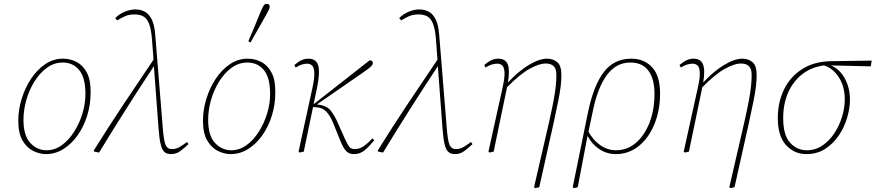

<svg xmlns="http://www.w3.org/2000/svg" viewBox="-20 -788 4551 998"><path d="M219 13Q186 13 152.5 -3.5Q119 -20 97 -58Q75 -96 75 -160Q75 -217 92.5 -274Q110 -331 141 -378Q172 -425 214.5 -454Q257 -483 307 -483Q346 -483 379 -465.5Q412 -448 432 -409.5Q452 -371 451 -307Q451 -244 433 -186.5Q415 -129 383 -84Q351 -39 309 -13Q267 13 219 13ZM222 -7Q265 -7 301.5 -33.5Q338 -60 365.5 -103.5Q393 -147 408.5 -198Q424 -249 424 -299Q424 -385 391.5 -424Q359 -463 306 -463Q261 -463 223.5 -435.5Q186 -408 158.5 -363.5Q131 -319 116.5 -267Q102 -215 102 -165Q102 -83 137.5 -45Q173 -7 222 -7Z M869 13Q849 13 836 3Q823 -7 815.5 -36.5Q808 -66 804 -122L780 -444Q707 -334 636 -222Q565 -110 495 5L470 0L467 -5Q541 -124 619.5 -242Q698 -360 778 -478L770 -583Q766 -636 755 -664Q744 -692 725.5 -702.5Q707 -713 680 -713Q650 -713 629.5 -703.5Q609 -694 589 -682L579 -694Q601 -716 629.5 -727.5Q658 -739 683 -739Q710 -739 731.5 -728Q753 -717 768 -688.5Q783 -660 787 -606L826 -125Q831 -58 840.5 -35.5Q850 -13 874 -13Q894 -13 912 -23Q930 -33 952 -50L960 -39Q941 -21 919 -4Q897 13 869 13Z M1179 13Q1146 13 1112.5 -3.5Q1079 -20 1057 -58Q1035 -96 1035 -160Q1035 -217 1052.5 -274Q1070 -331 1101 -378Q1132 -425 1174.5 -454Q1217 -483 1267 -483Q1306 -483 1339 -465.5Q1372 -448 1392 -409.5Q1412 -371 1411 -307Q1411 -244 1393 -186.5Q1375 -129 1343 -84Q1311 -39 1269 -13Q1227 13 1179 13ZM1182 -7Q1225 -7 1261.5 -33.5Q1298 -60 1325.5 -103.5Q1353 -147 1368.5 -198Q1384 -249 1384 -299Q1384 -385 1351.5 -424Q1319 -463 1266 -463Q1221 -463 1183.5 -435.5Q1146 -408 1118.5 -363.5Q1091 -319 1076.5 -267Q1062 -215 1062 -165Q1062 -83 1097.5 -45Q1133 -7 1182 -7ZM1271 -574Q1288 -613 1304 -652Q1320 -691 1336 -730Q1344 -749 1350 -758.5Q1356 -768 1366 -768Q1382 -768 1382 -753Q1382 -747 1378 -738.5Q1374 -730 1363 -710Q1343 -674 1322.5 -638.5Q1302 -603 1282 -567Z M1532 0Q1550 -83 1568 -166Q1586 -249 1604 -331Q1616 -387 1613.5 -414Q1611 -441 1600.5 -449Q1590 -457 1576 -457Q1548 -457 1517 -437L1510 -450Q1530 -467 1547 -475Q1564 -483 1583 -483Q1625 -483 1634.5 -446Q1644 -409 1628 -332L1610 -246L1902 -475Q1908 -474 1913 -471Q1918 -468 1918 -460Q1918 -453 1910 -444Q1902 -435 1870 -413L1627 -245Q1677 -241 1699 -213Q1721 -185 1737 -147L1773 -66Q1786 -38 1795 -25.5Q1804 -13 1823 -13Q1851 -13 1874 -30.5Q1897 -48 1916 -69L1925 -59Q1896 -23 1873 -5Q1850 13 1820 13Q1794 13 1779 -3Q1764 -19 1750 -54L1714 -143Q1697 -187 1675 -209Q1653 -231 1614 -231H1607L1559 0L1538 5Z M2345 13Q2325 13 2312 3Q2299 -7 2291.5 -36.5Q2284 -66 2280 -122L2256 -444Q2183 -334 2112 -222Q2041 -110 1971 5L1946 0L1943 -5Q2017 -124 2095.5 -242Q2174 -360 2254 -478L2246 -583Q2242 -636 2231 -664Q2220 -692 2201.5 -702.5Q2183 -713 2156 -713Q2126 -713 2105.5 -703.5Q2085 -694 2065 -682L2055 -694Q2077 -716 2105.5 -727.5Q2134 -739 2159 -739Q2186 -739 2207.5 -728Q2229 -717 2244 -688.5Q2259 -660 2263 -606L2302 -125Q2307 -58 2316.5 -35.5Q2326 -13 2350 -13Q2370 -13 2388 -23Q2406 -33 2428 -50L2436 -39Q2417 -21 2395 -4Q2373 13 2345 13Z M2519 0Q2537 -83 2555.5 -166Q2574 -249 2592 -331Q2604 -384 2602.5 -411Q2601 -438 2591 -447.5Q2581 -457 2564 -457Q2535 -457 2504 -437L2497 -450Q2517 -467 2534 -475Q2551 -483 2570 -483Q2608 -483 2619.5 -452.5Q2631 -422 2620 -359Q2675 -418 2729 -450.5Q2783 -483 2824 -483Q2855 -483 2876.5 -465Q2898 -447 2898 -398Q2898 -371 2894.5 -340.5Q2891 -310 2882 -264.5Q2873 -219 2857 -146L2783 185L2762 190L2756 185L2833 -149Q2849 -220 2857.5 -265.5Q2866 -311 2869 -342Q2872 -373 2872 -400Q2872 -431 2857.5 -444.5Q2843 -458 2815 -458Q2784 -458 2734 -431Q2684 -404 2616 -335L2615 -332L2546 0L2525 5Z M3062 -213 3039 -104Q3062 -60 3100 -33.5Q3138 -7 3182 -7Q3241 -7 3286 -46Q3331 -85 3356.5 -151.5Q3382 -218 3382 -300Q3382 -378 3350.5 -420.5Q3319 -463 3257 -463Q3183 -463 3135 -398.5Q3087 -334 3062 -213ZM2963 190 2957 185 3035 -198Q3064 -341 3117.5 -412Q3171 -483 3261 -483Q3329 -483 3370 -438Q3411 -393 3411 -302Q3411 -215 3382 -143.5Q3353 -72 3301 -29.5Q3249 13 3181 13Q3134 13 3095 -13Q3056 -39 3034 -82L2983 185Z M3534 0Q3552 -83 3570.5 -166Q3589 -249 3607 -331Q3619 -384 3617.5 -411Q3616 -438 3606 -447.5Q3596 -457 3579 -457Q3550 -457 3519 -437L3512 -450Q3532 -467 3549 -475Q3566 -483 3585 -483Q3623 -483 3634.5 -452.5Q3646 -422 3635 -359Q3690 -418 3744 -450.5Q3798 -483 3839 -483Q3870 -483 3891.5 -465Q3913 -447 3913 -398Q3913 -371 3909.5 -340.5Q3906 -310 3897 -264.5Q3888 -219 3872 -146L3798 185L3777 190L3771 185L3848 -149Q3864 -220 3872.5 -265.5Q3881 -311 3884 -342Q3887 -373 3887 -400Q3887 -431 3872.5 -444.5Q3858 -458 3830 -458Q3799 -458 3749 -431Q3699 -404 3631 -335L3630 -332L3561 0L3540 5Z M4171 13Q4109 13 4066 -33.5Q4023 -80 4023 -174Q4023 -257 4055.5 -323.5Q4088 -390 4150.5 -429.5Q4213 -469 4302 -470L4511 -473L4506 -443L4299 -448Q4346 -428 4372 -379Q4398 -330 4398 -270Q4398 -226 4383.5 -176.5Q4369 -127 4340 -84Q4311 -41 4269 -14Q4227 13 4171 13ZM4051 -173Q4051 -86 4086.5 -46.5Q4122 -7 4174 -7Q4218 -7 4254.5 -31.5Q4291 -56 4317 -95.5Q4343 -135 4357 -181.5Q4371 -228 4371 -271Q4371 -338 4341 -385Q4311 -432 4264 -448Q4199 -440 4151 -403Q4103 -366 4077 -307.5Q4051 -249 4051 -173Z"/></svg>

Font: Source Serif Pro ExtraLight
Style: Italic
Weight: 200
Italic angle: -12°
Designer: Frank Grießhammer
Foundry: Adobe Systems Incorporated
Version: Version 3.001;hotconv 1.0.111;makeotfexe 2.5.65597